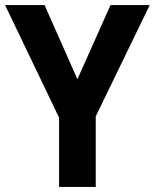

<svg xmlns="http://www.w3.org/2000/svg" viewBox="-20 -734 608 754"><path d="M284 -423 414 -714H568L356 -277V0H212V-272L0 -714H155Z"/></svg>

Font: Noto Sans Gurmukhi UI SemiCondensed
Style: Bold
Weight: 700
Width: 4
Designer: Jelle Bosma - Monotype Design Team
Foundry: Monotype Imaging Inc.
Version: Version 2.004; ttfautohint (v1.8.4.7-5d5b)